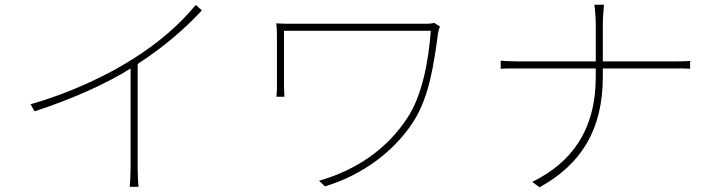

<svg xmlns="http://www.w3.org/2000/svg" viewBox="-20 -777 3040 816"><path d="M110 -334 127 -304C282 -354 430 -420 535 -486V-65C535 -34 533 3 531 17H569C567 3 565 -34 565 -65V-505C675 -577 761 -650 838 -733L812 -756C739 -668 653 -595 546 -527C436 -457 277 -381 110 -334Z M1850 -664 1825 -680C1817 -677 1803 -676 1794 -676C1752 -676 1272 -676 1245 -676C1205 -676 1176 -676 1154 -678C1156 -661 1157 -647 1157 -628C1157 -590 1157 -435 1157 -412C1157 -401 1157 -384 1155 -366H1189C1188 -384 1187 -398 1187 -412C1187 -435 1187 -619 1187 -646C1259 -646 1761 -646 1811 -646C1801 -517 1775 -373 1712 -277C1627 -146 1496 -54 1336 -9L1361 15C1522 -33 1659 -137 1738 -262C1805 -367 1824 -506 1842 -638C1843 -644 1847 -659 1850 -664Z M2108 -519V-485C2118 -486 2151 -486 2183 -486H2512V-451C2512 -225 2410 -86 2242 -4L2273 19C2451 -79 2542 -227 2542 -451V-486H2848C2870 -486 2903 -486 2913 -485V-518C2903 -517 2870 -516 2849 -516H2542V-675C2542 -703 2546 -748 2547 -757H2506C2508 -748 2512 -703 2512 -675V-516H2182C2151 -516 2118 -518 2108 -519Z"/></svg>

Font: Harano Aji Gothic CN ExtraLight
Style: Regular
Weight: 250
Foundry: Masamichi Hosoda
Version: HaranoAjiGothicCN-ExtraLight version 20230610;ttx 4.39.4